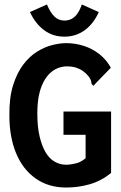

<svg xmlns="http://www.w3.org/2000/svg" viewBox="-20 -827 540 859"><path d="M276 12Q197 12 139.5 -28.5Q82 -69 52 -141.5Q22 -214 22 -310Q21 -390 38.5 -445.5Q56 -501 84 -538Q112 -575 146 -596Q180 -617 214 -625.5Q248 -634 276 -634Q317 -634 355.5 -621.5Q394 -609 425 -584.5Q456 -560 476 -524L404 -450L398 -443L390 -451Q389 -459 387 -466.5Q385 -474 375 -487Q365 -499 352 -508.5Q339 -518 321.5 -524Q304 -530 279 -530Q259 -530 239.5 -522.5Q220 -515 203.5 -499.5Q187 -484 174 -459Q161 -434 154 -399.5Q147 -365 147 -319Q147 -260 157 -217.5Q167 -175 183.5 -146.5Q200 -118 224 -104Q248 -90 276 -90Q288 -90 299 -92Q310 -94 321 -96.5Q332 -99 342.5 -105Q353 -111 363 -119V-224H264V-328H477V-53Q432 -17 381 -2.5Q330 12 276 12ZM346 -807 422 -773Q398 -720 358.5 -691.5Q319 -663 268 -663Q217 -663 178 -691.5Q139 -720 114 -773L190 -807Q205 -771 223.5 -753Q242 -735 268 -735Q286 -735 300.5 -742.5Q315 -750 326.5 -766.5Q338 -783 346 -807Z"/></svg>

Font: Inconsolata ExtraBold
Style: Regular
Weight: 800
Designer: Raph Levien, Cyreal, Brenton Simpson
Foundry: Raph Levien, Cyreal, Google
Version: Version 3.001